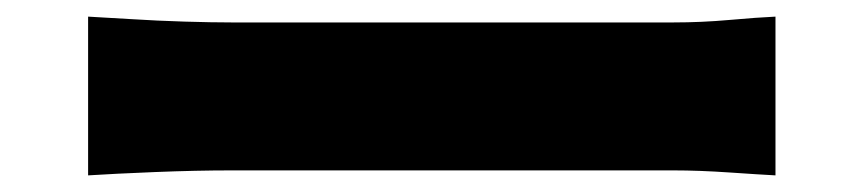

<svg xmlns="http://www.w3.org/2000/svg" viewBox="-20 -500 1040 231"><path d="M86 -480Q106 -479 137.5 -477Q169 -475 202 -474Q235 -473 259 -473Q290 -473 328.5 -473Q367 -473 410 -473Q453 -473 497.5 -473Q542 -473 585 -473Q628 -473 667 -473Q706 -473 737.5 -473Q769 -473 790 -473Q824 -473 857.5 -476Q891 -479 913 -480V-289Q894 -290 857.5 -292.5Q821 -295 790 -295Q769 -295 737 -295Q705 -295 666 -295Q627 -295 584 -295Q541 -295 496.5 -295Q452 -295 409 -295Q366 -295 327.5 -295Q289 -295 259 -295Q216 -295 166.5 -293Q117 -291 86 -289Z"/></svg>

Font: Noto Sans JP Thin Black
Style: Regular
Weight: 900
Version: Version 2.004-H2;hotconv 1.0.118;makeotfexe 2.5.65603